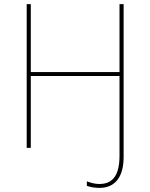

<svg xmlns="http://www.w3.org/2000/svg" viewBox="-20 -720 732 935"><path d="M562 39Q562 108 538 142Q514 176 464 176Q449 176 433.5 172.5Q418 169 403 163V185Q417 190 433 192.5Q449 195 464 195Q521 195 551.5 156.5Q582 118 582 44V-700H562V-369H130V-700H110V0H130V-350H562Z"/></svg>

Font: Fixel Variable
Style: Regular
Weight: 100
Width: 3
Designer: AlfaBravo + MacPaw
Foundry: Kyrylo Tkachov, Marchela Mozhyna, Serhii Makarenko, Maria Weinstein, Zakhar Kryvoshyya
Version: Version 1.211